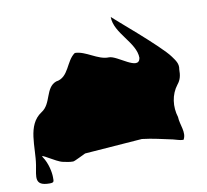

<svg xmlns="http://www.w3.org/2000/svg" viewBox="-73 -728 849 789"><g transform="rotate(-10 352.0 -333.0)"><path d="M30 -102C22 -54 7 -18 72 -18C92 -18 90 -23 90 -42C90 -60 83 -100 63 -129C49 -149 114 -101 141 -96C156 -93 167 -90 183 -90C190 -90 229 -111 237 -114L477 -132C522 -127 559 -117 603 -108C616 -105 630 -99 645 -99C662 -127 640 -162 639 -195C625 -240 631 -290 660 -327C674 -344 678 -362 678 -387C683 -411 669 -427 657 -444C623 -492 438 -646 438 -648C438 -579 525 -527 525 -462C516 -409 437 -487 402 -486C356 -484 312 -528 267 -528C228 -502 226 -433 171 -426C123 -408 135 -340 90 -312C24 -269 42 -175 30 -102Z"/></g></svg>

Font: Camosport
Style: Regular
Weight: 400
Version: Version 001.000